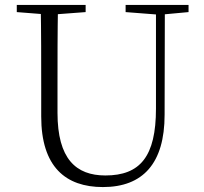

<svg xmlns="http://www.w3.org/2000/svg" viewBox="-20 -743 828 778"><path d="M397 15C559 15 647 -81 647 -278L648 -723H612V-303C612 -109 548 -32 407 -32C288 -32 213 -99 213 -286V-387C213 -502 213 -613 215 -723H145C147 -612 147 -500 147 -387V-271C147 -67 246 15 397 15ZM48 -694 175 -684H194L327 -694V-723H48ZM489 -694 618 -684H636L744 -694V-723H489Z"/></svg>

Font: Source Han Serif CN VF
Style: Regular
Weight: 250
Designer: Ryoko NISHIZUKA 西塚涼子 (kana & ideographs); Frank Grießhammer (Latin, Greek & Cyrillic); Wenlong ZHANG 张文龙 (bopomofo); San
Foundry: Adobe
Version: Version 2.002;hotconv 1.1.0;makeotfexe 2.6.0